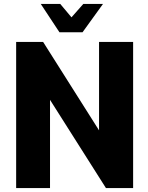

<svg xmlns="http://www.w3.org/2000/svg" viewBox="-20 -955 752 975"><path d="M62 0V-742H199L483 -293V-742H656V0H518L234 -448V0ZM282 -791 187 -935H286L343 -867L403 -935H503L399 -791Z"/></svg>

Font: Exo Thin ExtraBold
Style: Regular
Weight: 800
Version: Version 2.000